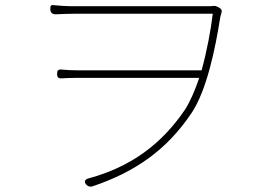

<svg xmlns="http://www.w3.org/2000/svg" viewBox="-20 -705 1020 740"><path d="M513 -405H748C732 -358 714 -316 694 -284C602 -147 481 -61 323 -18C307 -14 302 -5 313 7C319 14 328 16 337 13C503 -43 623 -128 718 -269C777 -357 810 -518 829 -639C831 -647 833 -653 834 -658C836 -662 834 -670 827 -674L820 -678C813 -682 806 -683 801 -682C795 -681 788 -681 780 -681C737 -681 334 -681 265 -681C235 -681 206 -683 188 -685C174 -687 174 -682 174 -668C174 -655 184 -649 197 -650C223 -651 242 -652 265 -652C334 -652 740 -652 800 -652C793 -592 778 -510 757 -434H517H279C255 -434 236 -435 217 -437C204 -438 200 -433 200 -420C200 -408 205 -402 217 -403C236 -404 255 -405 279 -405Z"/></svg>

Font: GenSenRounded2 TW EL
Style: Regular
Weight: 250
Version: Version 2.100;PS 2.1;hotconv 16.6.51;makeotf.lib2.5.65220 DE